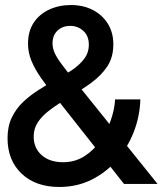

<svg xmlns="http://www.w3.org/2000/svg" viewBox="-20 -732 656 764"><path d="M216 12Q122 12 66 -41Q10 -94 10 -182Q10 -229 26.8 -264Q43.5 -299 71.2 -325.5Q99 -352 132.2 -373.2Q165.5 -394.5 198.5 -412.5Q234 -431.5 264.8 -452Q295.5 -472.5 314.5 -497.2Q333.5 -522 333.5 -554Q333.5 -589.5 311.5 -609.2Q289.5 -629 260 -629Q228.5 -629 208.8 -610.2Q189 -591.5 189 -559.5Q189 -541 197 -522.5Q205 -504 224.8 -477.2Q244.5 -450.5 280 -407L607 0H473.5L198.5 -348.5Q166.5 -388.5 142.5 -423Q118.5 -457.5 105 -490.2Q91.5 -523 91.5 -558.5Q91.5 -607.5 114.2 -641.8Q137 -676 176 -694Q215 -712 262.5 -712Q311 -712 349 -692.5Q387 -673 409 -637.8Q431 -602.5 431 -555.5Q431 -504 406.8 -467.5Q382.5 -431 342.5 -402Q302.5 -373 256 -345.5Q210.5 -318.5 179 -294.8Q147.5 -271 130.8 -245.8Q114 -220.5 114 -189Q114 -142.5 146 -114.5Q178 -86.5 231 -86.5Q279 -86.5 316.5 -110.8Q354 -135 380.2 -173Q406.5 -211 421.2 -254.5Q436 -298 438 -336.5H538.5Q536.5 -269 512.2 -206.8Q488 -144.5 445 -95Q402 -45.5 344 -16.8Q286 12 216 12Z"/></svg>

Font: Overpass Mono Light SemiBold
Style: Regular
Weight: 600
Monospace: yes
Version: Version 4.000